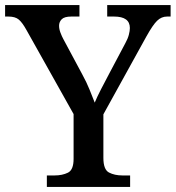

<svg xmlns="http://www.w3.org/2000/svg" viewBox="-24 -734 690 754"><path d="M160 0V-45H190Q221 -45 243 -56Q265 -67 265 -110V-286L80 -616Q64 -645 50 -657Q36 -669 9 -669H-4V-714H288V-669H256Q229 -669 218.5 -658.5Q208 -648 208 -633Q208 -620 213.5 -605.5Q219 -591 225 -580L299 -442Q316 -411 327.5 -382.5Q339 -354 348 -331Q357 -353 373 -384Q389 -415 406 -447L468 -564Q478 -582 482 -597.5Q486 -613 486 -624Q486 -669 424 -669H397V-714H646V-669H632Q610 -669 593 -652.5Q576 -636 551 -591L382 -285V-114Q382 -68 404 -56.5Q426 -45 457 -45H487V0Z"/></svg>

Font: Noto Serif Hentaigana Medium
Style: Regular
Weight: 500
Designer: Kazuhiro Yamada
Foundry: nipponia
Version: Version 1.000; ttfautohint (v1.8.4.7-5d5b)